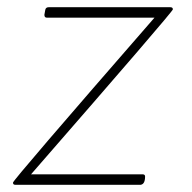

<svg xmlns="http://www.w3.org/2000/svg" viewBox="-20 -512 532 532"><path d="M370 0H22Q16 0 16 -6Q16 -13 408 -463H110Q103 -463 103 -471Q104 -478 105.5 -485Q107 -492 115 -492H452Q459 -492 459 -486Q459 -480 66 -29H375Q382 -29 382 -23Q382 -2 370 0Z"/></svg>

Font: YamahaIndonesia935. App Thin
Style: Italic
Weight: 100
Italic angle: -10°
Designer: Dalton Maag Ltd
Foundry: Dalton Maag Ltd
Version: Version 1.002; January 01, 2024; Regular/Italic